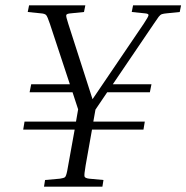

<svg xmlns="http://www.w3.org/2000/svg" viewBox="-20 -700 699 720"><path d="M368 -25 364 0H145L149 -25L205 -30Q219 -32 223.5 -35.5Q228 -39 232 -59L260 -214H67L72 -244H265L273 -290L252 -354H91L97 -384H242L167 -611Q158 -638 153 -643.5Q148 -649 133 -650L84 -655L89 -680H300L295 -655L246 -650Q230 -649 228.5 -643.5Q227 -638 236 -611L327 -328L519 -611Q537 -638 537 -643.5Q537 -649 523 -650L474 -655L479 -680H659L654 -655L605 -650Q594 -649 587.5 -647Q581 -645 575 -637Q569 -629 557 -611L403 -384H548L542 -354H382L338 -289L330 -244H523L518 -214H325L301 -79Q295 -44 297 -38Q299 -32 314 -30Z"/></svg>

Font: Inria Serif Light
Style: Italic
Weight: 300
Italic angle: -10°
Designer: Black Foundry Team
Foundry: Black Foundry
Version: Version 1.000; ttfautohint (v1.8.3)